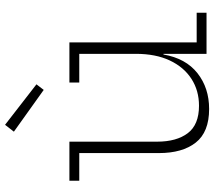

<svg xmlns="http://www.w3.org/2000/svg" viewBox="-63 -753 826 740"><g transform="rotate(-90 350.0 -383.0)"><path d="M512.5 -490.5H402V-528.5H556.5V-38H671V0H512.5ZM174 -528.5V-190.5Q174 -115.5 206.8 -72.2Q239.5 -29 312.5 -29Q371 -29 416.2 -58.2Q461.5 -87.5 487 -141.8Q512.5 -196 512.5 -272.5L525 -166H510Q495 -80 438 -35Q381 10 300 10Q211 10 170.5 -41.5Q130 -93 130 -183.5V-490.5H23.5V-528.5ZM239 -776.5 212.5 -742.5 373.5 -627.5 395 -655.5Z"/></g></svg>

Font: Hepta Slab ExtraLight Light
Style: Regular
Weight: 300
Version: Version 1.100